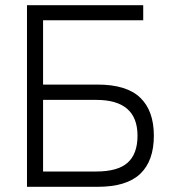

<svg xmlns="http://www.w3.org/2000/svg" viewBox="-20 -720 669 740"><path d="M84 0V-700H532V-642H146V-394H356Q468 -394 520.5 -343.5Q573 -293 573 -197Q573 -100 520.5 -50Q468 0 356 0ZM146 -59H351Q434 -59 472 -93Q510 -127 510 -197Q510 -335 351 -335H146Z"/></svg>

Font: Zen Kaku Gothic Antique
Style: Regular
Weight: 400
Designer: Yoshimichi Ohira
Foundry: Positype
Version: Version 1.001